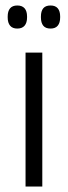

<svg xmlns="http://www.w3.org/2000/svg" viewBox="-20 -679 246 699"><path d="M134 0H73V-487.5H134ZM43 -575Q25.5 -575 16.8 -585.5Q8 -596 8 -615.5V-619Q8 -638.5 16.8 -648.8Q25.5 -659 43 -659Q60.5 -659 69.5 -648.8Q78.5 -638.5 78.5 -619V-615.5Q78.5 -596 69.5 -585.5Q60.5 -575 43 -575ZM164 -575Q146 -575 137.5 -585.5Q129 -596 129 -615.5V-619Q129 -638.5 137.5 -648.8Q146 -659 164 -659Q181.5 -659 190.2 -648.8Q199 -638.5 199 -619V-615.5Q199 -596 190.2 -585.5Q181.5 -575 164 -575Z"/></svg>

Font: Anek Kannada Medium Light
Style: Regular
Weight: 300
Version: Version 1.003